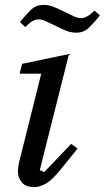

<svg xmlns="http://www.w3.org/2000/svg" viewBox="-20 -750 427 782"><path d="M119 12Q85 12 69 -7Q53 -26 53 -51Q53 -62 55 -74.5Q57 -87 60 -98L148 -450H60L70 -490L261 -530L142 -57L160 -49L270 -164L296 -145L228 -61Q193 -17 167.5 -2.5Q142 12 119 12ZM292 -617Q269 -617 250.5 -624.5Q232 -632 210 -643Q186 -654 169 -662.5Q152 -671 137 -671Q124 -671 112 -664Q100 -657 83 -640L61 -660Q83 -687 104.5 -708.5Q126 -730 156 -730Q179 -730 197.5 -722.5Q216 -715 238 -704Q262 -693 279 -684.5Q296 -676 311 -676Q334 -676 365 -707L387 -687Q365 -660 343.5 -638.5Q322 -617 292 -617Z"/></svg>

Font: IBM Plex Serif Text
Style: Italic
Weight: 450
Italic angle: -14°
Designer: Mike Abbink, Paul van der Laan, Pieter van Rosmalen
Foundry: Bold Monday
Version: Version 3.001